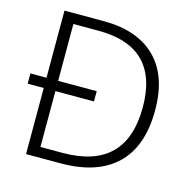

<svg xmlns="http://www.w3.org/2000/svg" viewBox="-105 -911 921 923"><g transform="rotate(15 355.5 -450.0)"><path d="M299 -807Q467 -807 558 -717.5Q649 -628 649 -457Q649 -277 553.5 -185Q458 -93 276 -93H104V-422H24V-473H104V-807ZM287 -756H162V-473H354V-422H162V-144H272Q588 -144 588 -455Q588 -756 287 -756Z"/></g></svg>

Font: Noto Sans Kannada UI Light
Style: Regular
Weight: 300
Designer: Jelle Bosma - Monotype Design Team
Foundry: Monotype Imaging Inc.
Version: Version 2.005; ttfautohint (v1.8.4.7-5d5b)